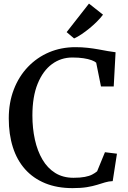

<svg xmlns="http://www.w3.org/2000/svg" viewBox="-20 -1008 696 1040"><path d="M373 11Q289 11 224.5 -15.5Q160 -42 116 -91.2Q72 -140.5 49.8 -210.2Q27.5 -280 27.5 -366.5Q27.5 -452.5 54.8 -523.2Q82 -594 131.2 -645.5Q180.5 -697 246 -724.8Q311.5 -752.5 388.5 -752.5Q423.5 -752.5 454.8 -749Q486 -745.5 513.5 -740.5Q541 -735.5 564.5 -731.2Q588 -727 606 -725L596 -539.5H527L501 -668.5Q493.5 -675.5 476 -682Q458.5 -688.5 432.5 -692.5Q406.5 -696.5 372 -696.5Q310 -696.5 261.2 -660.5Q212.5 -624.5 184 -554.5Q155.5 -484.5 155.5 -382.5Q155.5 -313 169 -251.8Q182.5 -190.5 209.8 -144Q237 -97.5 279 -71.2Q321 -45 378 -45Q415 -45 439.5 -49.8Q464 -54.5 479.2 -62.5Q494.5 -70.5 506 -80L548.5 -183.5L613.5 -175.5L590.5 -27Q568.5 -26 548.8 -20Q529 -14 505.8 -6.8Q482.5 0.5 450.5 5.8Q418.5 11 373 11ZM381 -800 341 -834 462 -988.5 538 -928.5Q524.5 -910.5 505.2 -891.2Q486 -872 464.2 -854.2Q442.5 -836.5 421.2 -822.2Q400 -808 382 -800Z"/></svg>

Font: Merriweather Medium
Style: Regular
Weight: 500
Version: Version 2.100